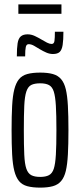

<svg xmlns="http://www.w3.org/2000/svg" viewBox="-20 -850 366 878"><path d="M164 8Q129 8 105 1.5Q81 -5 67 -22Q53 -39 45.5 -68.5Q38 -98 35.5 -144Q33 -190 33 -255Q33 -320 35.5 -366Q38 -412 45.5 -441.5Q53 -471 67 -488Q81 -505 105 -511.5Q129 -518 164 -518Q198 -518 221.5 -511.5Q245 -505 259.5 -488Q274 -471 281 -441.5Q288 -412 290.5 -366Q293 -320 293 -255Q293 -190 290.5 -144Q288 -98 281 -68.5Q274 -39 259.5 -22Q245 -5 221.5 1.5Q198 8 164 8ZM164 -41Q189 -41 204 -49Q219 -57 226 -78.5Q233 -100 235.5 -142.5Q238 -185 238 -255Q238 -324 235.5 -366.5Q233 -409 226 -431Q219 -453 204 -461Q189 -469 164 -469Q138 -469 123 -461.5Q108 -454 100.5 -431.5Q93 -409 91 -366.5Q89 -324 89 -255Q89 -185 91 -142.5Q93 -100 100.5 -78.5Q108 -57 123 -49Q138 -41 164 -41ZM57 -592Q57 -630 60.5 -652Q64 -674 75 -683.5Q86 -693 106 -693Q123 -693 139 -685.5Q155 -678 170 -669Q183 -661 195 -655Q207 -649 216 -649Q227 -649 229 -662.5Q231 -676 231 -705H270Q270 -667 266.5 -644.5Q263 -622 253 -612.5Q243 -603 222 -603Q207 -603 192 -609.5Q177 -616 162 -625Q149 -633 136 -640.5Q123 -648 111 -648Q101 -648 98 -635.5Q95 -623 95 -592ZM64 -787V-830H261V-787Z"/></svg>

Font: Saira UltraCondensed
Style: Regular
Weight: 400
Width: 1
Designer: Hector Gatti with collaboration of the Omnibus-Type team
Foundry: Omnibus-Type
Version: Version 1.101